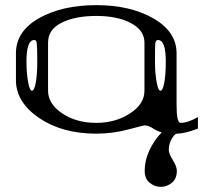

<svg xmlns="http://www.w3.org/2000/svg" viewBox="-20 -520 830 747"><path d="M625 -281.2Q625 -364.3 594.7 -364.3Q585.9 -364.3 584 -350.6Q583 -341.8 583 -281.2Q583 -234.4 589.8 -198.2Q595.7 -167 604.5 -167Q613.3 -167 619.1 -198.2Q625 -228.5 625 -281.2ZM123 -351.6Q122.1 -364.3 113.3 -364.3Q83 -364.3 83 -281.2Q83 -234.4 89.8 -198.2Q95.7 -167 104.5 -167Q113.3 -167 119.1 -198.2Q125 -228.5 125 -281.2Q125 -334 123 -351.6ZM542 -167V-354.5Q542 -402.3 488.3 -430.7Q436.5 -458 354.5 -458Q272.5 -458 219.7 -431.6Q167 -405.3 167 -354.5V-167Q167 -116.2 221.7 -79.1Q276.4 -42 354.5 -42Q429.7 -42 486.3 -79.1Q542 -115.2 542 -167ZM42 -208V-312.5Q42 -398.4 131.8 -449.2Q221.7 -500 354.5 -500Q487.3 -500 577.1 -448.2Q667 -396.5 667 -312.5V-110.4Q667 -42 682.6 -42Q710.9 -42 750 -64.5V-19.5Q697.3 0 668 0Q660.2 0 648.4 19.5Q636.7 39.1 636.7 63.5Q636.7 77.1 652.3 102.5Q668 127.9 668 144.5Q668 174.8 649.4 190.4Q629.9 207 605.5 207Q581.1 207 561.5 190.4Q543 174.8 543 144.5Q543 87.9 580.1 31.2Q592.8 11.7 609.4 -4.9Q590.8 -9.8 575.2 -20.5Q557.6 -32.2 542 -32.2Q539.1 -32.2 480.5 -16.6Q418.9 0 354.5 0Q222.7 0 132.8 -60.5Q42 -122.1 42 -208Z"/></svg>

Font: okolaksMetalik
Style: bold
Weight: 700
Width: 7
Version: Version 0.6